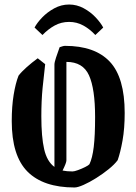

<svg xmlns="http://www.w3.org/2000/svg" viewBox="-20 -820 604 850"><path d="M180 -536Q174 -486 168.5 -430Q163 -374 163 -305Q163 -214 175.5 -159.5Q188 -105 221 -81V-534Q221 -544 228 -565Q235 -586 244 -611Q250 -613 256.5 -615Q263 -617 268 -617Q400 -617 466 -547Q532 -477 532 -320Q532 -251 522.5 -198Q513 -145 501 -111Q487 -92 461 -71Q435 -50 405.5 -31.5Q376 -13 350 -1.5Q324 10 310 10Q172 10 102 -60Q32 -130 32 -284Q32 -349 40.5 -400.5Q49 -452 62 -485Q75 -502 98 -522.5Q121 -543 147 -562ZM274 -110Q274 -99 257 -65Q276 -61 301 -61Q309 -61 325.5 -67Q342 -73 357 -80.5Q372 -88 376 -93Q389 -120 395 -169.5Q401 -219 401 -302Q401 -427 374 -486.5Q347 -546 274 -546ZM286 -800Q320 -800 350.5 -783.5Q381 -767 403.5 -743Q426 -719 437 -698L402 -665Q378 -691 349 -707Q320 -723 286 -723Q251 -723 222 -707Q193 -691 168 -665L133 -698Q144 -719 166.5 -742.5Q189 -766 220 -783Q251 -800 286 -800Z"/></svg>

Font: Grenze Gotisch SemiBold
Style: Regular
Weight: 600
Designer: Renata Polastri
Foundry: Omnibus-Type
Version: Version 1.001